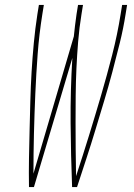

<svg xmlns="http://www.w3.org/2000/svg" viewBox="-20 -755 540 775"><path d="M97 0Q96 -58 97 -116Q98 -174 99.5 -232Q101 -290 102.5 -348Q104 -406 107.5 -464.5Q111 -523 116.5 -581.5Q122 -640 131 -698L137 -735H157L151 -698Q138 -617 132 -536.5Q126 -456 122.5 -375.5Q119 -295 117 -214.5Q115 -134 115 -54L278 -608Q280 -630 283 -653Q286 -676 289 -698L295 -735H315L309 -698Q300 -643 295.5 -588Q291 -533 288.5 -478.5Q286 -424 285.5 -369.5Q285 -315 285 -261Q285 -207 285.5 -152.5Q286 -98 287 -44Q314 -126 339 -207Q364 -288 388 -370Q412 -452 433 -534Q454 -616 467 -698L473 -735H493L487 -698Q478 -640 463.5 -581.5Q449 -523 433.5 -464.5Q418 -406 400.5 -348Q383 -290 365.5 -232Q348 -174 329 -116Q310 -58 291 0H271Q266 -129 265 -259.5Q264 -390 272 -521L117 0Z"/></svg>

Font: Iosevka Term Curly Th Obl
Style: Regular
Weight: 100
Italic angle: -9°
Designer: Belleve Invis
Foundry: Belleve Invis
Version: Version 32.3.0